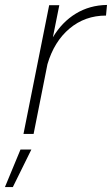

<svg xmlns="http://www.w3.org/2000/svg" viewBox="-42 -542 453 777"><path d="M391 -522 387 -479Q302 -479 239.5 -426.5Q177 -374 150 -282L94 0H53L157 -521H198L172 -391Q209 -453 265 -487Q321 -521 391 -522ZM41 63H85L10 215H-22Z"/></svg>

Font: Gontserrat ExtraLight
Style: Italic
Weight: 275
Italic angle: -11.3°
Designer: Julieta Ulanovsky
Foundry: Julieta Ulanovsky
Version: Version 6.001